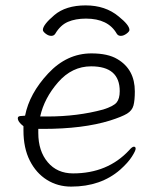

<svg xmlns="http://www.w3.org/2000/svg" viewBox="-20 -679 583 712"><path d="M185 -554Q180 -546 170 -546Q160 -546 149.5 -554Q139 -562 139 -568Q139 -587 181.5 -623Q224 -659 297.5 -659Q371 -659 420 -618Q460 -586 460 -568Q460 -562 449 -554Q438 -546 428 -546Q418 -546 413 -554Q381 -610 299 -610Q260 -610 232 -598Q204 -586 185 -554ZM67 -211Q46 -227 46 -241Q46 -249 60 -249Q61 -249 73 -250Q89 -332 158.5 -406.5Q228 -481 319 -481Q380 -481 415 -460Q480 -422 480 -340Q480 -307 475 -288Q470 -269 451 -257.5Q432 -246 388 -232Q288 -201 140 -201H122V-186Q122 -119 157 -77.5Q192 -36 251 -36Q379 -36 459 -122Q470 -135 476.5 -135Q483 -135 483 -127.5Q483 -120 469 -98Q455 -76 426 -50Q354 13 244 13Q194 13 154 -12Q114 -37 90.5 -83.5Q67 -130 67 -195ZM155 -247Q268 -247 363 -273Q401 -285 412.5 -299Q424 -313 424 -341Q424 -433 318 -433Q247 -433 195.5 -374Q144 -315 129 -247H135Z"/></svg>

Font: LXGW WenKai Lite Light
Style: Regular
Weight: 300
Designer: LXGW / Fontworks Inc.
Foundry: LXGW / Fontworks Inc.
Version: Version 1.511; March 25, 2025